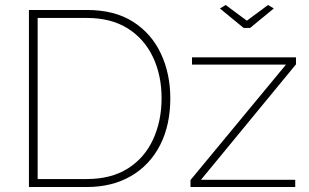

<svg xmlns="http://www.w3.org/2000/svg" viewBox="-20 -750 1241 770"><path d="M96 0V-710H328Q440 -710 514 -662.5Q588 -615 625.5 -534.5Q663 -454 663 -356Q663 -248 622 -168Q581 -88 505.5 -44Q430 0 328 0ZM628 -356Q628 -449 593 -522Q558 -595 491.5 -636.5Q425 -678 328 -678H131V-32H328Q426 -32 493 -74.5Q560 -117 594 -191Q628 -265 628 -356ZM744 -28 1127 -491H750V-520H1167V-492L786 -29H1164V0H744ZM885 -730 970 -667 1055 -730 1078 -716 983 -638H957L862 -716Z"/></svg>

Font: Raleway Thin ExtraLight
Style: Regular
Weight: 250
Version: Version 4.026